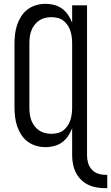

<svg xmlns="http://www.w3.org/2000/svg" viewBox="-20 -763 582 1006"><path d="M532 223Q509 223 486 219Q463 215 442 205Q421 195 404.5 178.5Q388 162 377.5 141Q367 120 362.5 97Q358 74 358 51V-91Q350 -70 337 -50.5Q324 -31 305.5 -17.5Q287 -4 264.5 2Q242 8 219 8Q194 8 169.5 1Q145 -6 125 -21Q105 -36 91.5 -57Q78 -78 70 -101.5Q62 -125 59 -150Q56 -175 56 -200V-535Q56 -560 59 -585Q62 -610 70 -633.5Q78 -657 91.5 -678Q105 -699 125 -714Q145 -729 169.5 -736Q194 -743 219 -743Q242 -743 264.5 -737Q287 -731 305.5 -717.5Q324 -704 337 -684.5Q350 -665 358 -644V-735H436V51Q436 71 441.5 90.5Q447 110 460.5 125Q474 140 493 146.5Q512 153 532 153H542V223ZM249 -62Q266 -62 282.5 -66Q299 -70 312 -80Q325 -90 334.5 -104.5Q344 -119 349 -134.5Q354 -150 356 -166.5Q358 -183 358 -200V-535Q358 -552 356 -568.5Q354 -585 349 -600.5Q344 -616 334.5 -630.5Q325 -645 312 -655Q299 -665 282.5 -669Q266 -673 249 -673Q232 -673 215.5 -669Q199 -665 185 -655.5Q171 -646 160.5 -632Q150 -618 144 -602Q138 -586 136 -569Q134 -552 134 -535V-200Q134 -183 136 -166Q138 -149 144 -133Q150 -117 160.5 -103Q171 -89 185 -79.5Q199 -70 215.5 -66Q232 -62 249 -62Z"/></svg>

Font: Iosevka Fuck
Style: Regular
Weight: 400
Monospace: yes
Designer: Belleve Invis
Foundry: Belleve Invis
Version: Version 28.0.7; ttfautohint (v1.8.3)